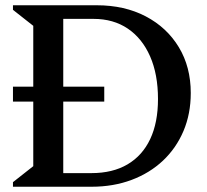

<svg xmlns="http://www.w3.org/2000/svg" viewBox="-20 -710 788 730"><path d="M183.8 0V-51.8H327.4Q408.6 -51.8 465.1 -85.2Q521.5 -118.5 551.1 -181.3Q580.7 -244.1 580.7 -333.5Q580.7 -427.3 550.7 -495.7Q520.7 -564.1 465.9 -601.2Q411.1 -638.2 335.6 -638.2H183.8V-690H347.6Q453.5 -690 534.1 -647.8Q614.7 -605.5 660 -530.4Q705.3 -455.4 705.3 -356.3Q705.3 -277.5 677.7 -212.1Q650 -146.8 599.8 -99.4Q549.5 -52 480.3 -26Q411.1 0 328.1 0ZM29.3 0V-17.4L106.5 -78.2V-611.8L29.3 -672.6V-690H220.5V0ZM29.3 -323.7V-380.5H376.4V-323.7Z"/></svg>

Font: Platypi Light
Style: Regular
Weight: 300
Designer: David Sargent
Foundry: Bolt Cutter Type
Version: Version 1.200